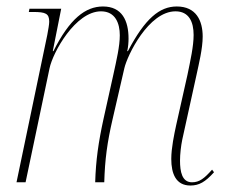

<svg xmlns="http://www.w3.org/2000/svg" viewBox="-20 -563 703 593"><path d="M568 10C595 10 614 -1 641 -31L635 -39C611 -12 596 0 573 0C542 0 536 -33 536 -67C536 -87 539 -113 543 -132L587 -332C594 -365 606 -413 606 -450C606 -499 586 -543 526 -543C473 -543 428 -506 375 -405H373C376 -419 377 -432 377 -444C377 -499 357 -543 298 -543C244 -543 195 -505 145 -405H143L169 -536H71L69 -526H83C121 -526 132 -521 132 -496C132 -487 129 -472 126 -455L31 0H59L133 -352C143 -401 213 -528 292 -528C337 -528 350 -490 350 -454C350 -420 340 -378 330 -332L300 -197C284 -124 276 -68 274 0H302C304 -70 311 -123 328 -196L364 -352C373 -392 439 -528 522 -528C564 -528 578 -495 578 -455C578 -420 568 -376 559 -332L524 -176C518 -148 509 -106 509 -72C509 -27 523 10 568 10Z"/></svg>

Font: Noto Serif Display Condensed Thin
Style: Italic
Weight: 100
Width: 3
Italic angle: -12°
Designer: Monotype Design Team
Foundry: Monotype Imaging Inc.
Version: Version 2.009